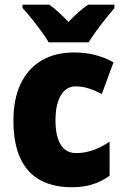

<svg xmlns="http://www.w3.org/2000/svg" viewBox="-20 -786 526 816"><path d="M286.1 9.8Q207 9.8 151.4 -20.3Q95.7 -50.3 66.4 -113.3Q37.1 -176.3 37.1 -273.9Q37.1 -364.7 67.6 -429.4Q98.1 -494.1 156 -528.6Q213.9 -563 294.9 -563Q343.3 -563 384.8 -552.2Q426.3 -541.5 462.4 -521L412.6 -386.2Q383.3 -401.9 356.2 -410.4Q329.1 -418.9 300.8 -418.9Q275.4 -418.9 256.3 -402.6Q237.3 -386.2 226.6 -354.2Q215.8 -322.3 215.8 -274.4Q215.8 -226.6 226.6 -195.6Q237.3 -164.6 256.8 -149.9Q276.4 -135.3 303.2 -135.3Q339.8 -135.3 376 -147.9Q412.1 -160.6 445.8 -184.1V-39.1Q413.6 -15.6 374.5 -2.9Q335.4 9.8 286.1 9.8ZM187 -606Q175.3 -626.5 155 -654.1Q134.8 -681.6 113.3 -708.3Q91.8 -734.9 75.7 -752V-766.1H189.5Q210 -751.5 229 -734.1Q248 -716.8 271 -692.9Q293.9 -716.8 314 -734.6Q334 -752.4 354.5 -766.1H466.3V-752Q451.2 -733.9 430.2 -707.8Q409.2 -681.6 389.4 -654.5Q369.6 -627.4 356.4 -606Z"/></svg>

Font: Open Sans SemiCondensed ExtraBold
Style: Regular
Weight: 800
Width: 4
Designer: Monotype Design Team
Foundry: Monotype Imaging Inc.
Version: Version 3.000